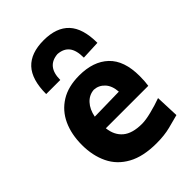

<svg xmlns="http://www.w3.org/2000/svg" viewBox="-228 -868 982 982"><g transform="rotate(-45 263.5 -377.0)"><path d="M311.5 13Q215 13 153.8 -20.8Q92.5 -54.5 63.8 -114.2Q35 -174 35 -251Q35 -328 62 -386.8Q89 -445.5 142.8 -479Q196.5 -512.5 276.5 -512.5Q378.5 -512.5 436 -458Q493.5 -403.5 493.5 -291.5Q493.5 -254 489 -225H182Q188 -170 223.8 -140Q259.5 -110 329.5 -110Q356.5 -110 399.2 -120.8Q442 -131.5 480 -145.5L485 -17.5Q454 -9 411 2Q368 13 311.5 13ZM278 -408Q242.5 -405.5 217.5 -378.5Q192.5 -351.5 184 -307L361.5 -310.5Q358.5 -355.5 335.2 -380.8Q312 -406 278 -408ZM358 -560Q358 -613.5 337.5 -639.5Q317 -665.5 275.5 -668.5Q192 -662 192 -564.5H90Q90 -669 136.2 -718.8Q182.5 -768.5 275.5 -768.5Q367.5 -768.5 414 -718.8Q460.5 -669 460.5 -564.5Z"/></g></svg>

Font: Commissioner Flair
Style: Bold
Weight: 700
Designer: Kostas Bartsokas
Foundry: Kostas Bartsokas
Version: Version 1.000; ttfautohint (v1.8.3)